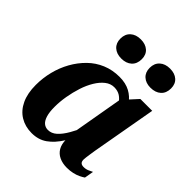

<svg xmlns="http://www.w3.org/2000/svg" viewBox="-208 -869 1007 1007"><g transform="rotate(45 295.5 -365.5)"><path d="M472 -389 427 -367Q421 -398 407.5 -420Q394 -442 375.5 -454Q357 -466 331 -466Q304 -466 281 -448Q258 -430 239.5 -399.5Q221 -369 208.5 -330.5Q196 -292 189 -251Q182 -210 182 -171Q182 -133 189.5 -108.5Q197 -84 210.5 -72.5Q224 -61 243 -61Q269 -61 291 -80.5Q313 -100 334 -136.5Q355 -173 377 -222L404 -198Q375 -134 345.5 -87Q316 -40 280 -14.5Q244 11 194 11Q146 11 109 -11.5Q72 -34 51.5 -77.5Q31 -121 31 -183Q31 -235 43.5 -284.5Q56 -334 80 -377Q104 -420 138 -453.5Q172 -487 216 -505.5Q260 -524 312 -524Q358 -524 390.5 -506.5Q423 -489 443 -459Q463 -429 472 -389ZM559 -519 495 -159Q492 -141 490 -126.5Q488 -112 486.5 -101.5Q485 -91 485 -84Q485 -69 492 -62.5Q499 -56 513 -56Q530 -56 544 -62.5Q558 -69 566 -73L557 -22Q547 -15 531.5 -7.5Q516 0 496 4.5Q476 9 453 9Q421 9 396.5 -2.5Q372 -14 359 -36.5Q346 -59 346 -92Q346 -101 347.5 -111Q349 -121 352 -135L342 -118L400 -450L410 -452L471 -519ZM250 -598Q286 -598 307.5 -617.5Q329 -637 329 -672Q329 -705 308 -723.5Q287 -742 252 -742Q216 -742 194.5 -722.5Q173 -703 173 -669Q173 -636 194 -617Q215 -598 250 -598ZM466 -598Q503 -598 524.5 -617.5Q546 -637 546 -672Q546 -705 525 -723.5Q504 -742 469 -742Q433 -742 411.5 -722.5Q390 -703 390 -669Q390 -636 411 -617Q432 -598 466 -598Z"/></g></svg>

Font: Roboto Serif 72pt SemiCondensed SemiBold
Style: Italic
Weight: 600
Width: 4
Italic angle: -10°
Designer: Greg Gazdowicz
Foundry: Commercial Type
Version: Version 1.008